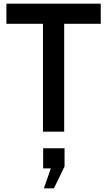

<svg xmlns="http://www.w3.org/2000/svg" viewBox="-20 -720 586 1050"><path d="M215 -590H15V-700H531V-590H331V0H215ZM220 310 258 201H216V91H333V190L275 310Z"/></svg>

Font: Cabin SemiBold
Style: Regular
Weight: 600
Designer: Pablo Impallari
Foundry: Pablo Impallari. http://www.impallari.com Igino Marini. http://www.ikern.com
Version: Version 2.001